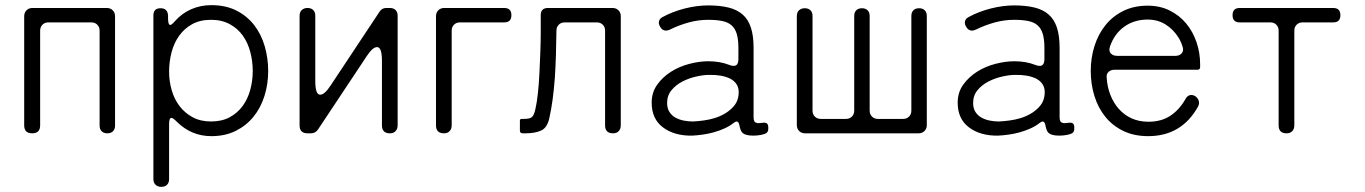

<svg xmlns="http://www.w3.org/2000/svg" viewBox="-20 -518 5303 746"><path d="M74 -31V-455Q74 -469 83 -478Q92 -487 106 -487H395Q409 -487 418 -478Q427 -469 427 -455V-30Q427 -16 419 -8Q411 0 397 0Q383 0 375 -8Q367 -16 367 -30V-399Q367 -413 358 -422Q349 -431 335 -431H168Q154 -431 145 -422Q136 -413 136 -399V-31Q136 0 105 0Q74 0 74 -31Z M576 178V-458Q576 -486 604 -486Q631 -486 633 -458V-443Q634 -421 641 -421Q647 -421 658 -434Q686 -466 722.5 -482Q759 -498 801 -498Q857 -498 898.5 -477Q940 -456 967.5 -420.5Q995 -385 1008.5 -338.5Q1022 -292 1022 -242Q1022 -191 1007.5 -145Q993 -99 965 -64.5Q937 -30 896 -9.5Q855 11 801 11Q723 11 666 -46Q652 -60 646 -60Q637 -60 637 -36V178Q637 192 629 200Q621 208 607 208Q593 208 584.5 200Q576 192 576 178ZM800 -46Q842 -46 872.5 -62.5Q903 -79 923 -106.5Q943 -134 952.5 -169.5Q962 -205 962 -242Q962 -280 952.5 -316Q943 -352 923.5 -379.5Q904 -407 873 -424Q842 -441 800 -441Q757 -441 726.5 -424Q696 -407 676 -379Q656 -351 646.5 -314.5Q637 -278 637 -240Q637 -203 647 -168Q657 -133 677.5 -106Q698 -79 728.5 -62.5Q759 -46 800 -46Z M1144 -31V-457Q1144 -471 1152.5 -479Q1161 -487 1175 -487Q1189 -487 1197 -479Q1205 -471 1205 -457V-203Q1205 -150 1224 -150Q1241 -150 1264 -185L1455 -473Q1464 -487 1481 -487H1495Q1509 -487 1517 -479Q1525 -471 1525 -457V-31Q1525 -17 1517 -8.5Q1509 0 1495 0Q1464 0 1464 -31V-282Q1464 -335 1445 -335Q1428 -335 1405 -300L1215 -14Q1205 0 1188 0H1175Q1144 0 1144 -31Z M1674 -31V-455Q1674 -469 1683 -478Q1692 -487 1706 -487H1939Q1967 -487 1967 -459Q1967 -431 1939 -431H1767Q1753 -431 1744 -422Q1735 -413 1735 -399V-31Q1735 -17 1727 -8.5Q1719 0 1705 0Q1674 0 1674 -31Z M2000 -11V-49Q2000 -56 2007 -56H2014Q2038 -56 2045 -62Q2054 -67 2060 -93Q2066 -119 2070 -156Q2074 -193 2076 -236Q2078 -279 2079.5 -318.5Q2081 -358 2081 -388.5Q2081 -419 2081 -431V-459Q2081 -487 2109 -487H2360Q2374 -487 2383 -478Q2392 -469 2392 -455V-31Q2392 -17 2384 -8.5Q2376 0 2362 0Q2331 0 2331 -31V-399Q2331 -413 2322 -422Q2313 -431 2299 -431H2174Q2160 -431 2151 -422Q2142 -413 2142 -399Q2141 -299 2136 -218Q2129 -124 2115 -62Q2107 -22 2083 -11Q2059 0 2022 0H2011Q2000 0 2000 -11Z M2669 9Q2600 10 2556 -23Q2512 -56 2512 -119Q2512 -159 2533.5 -189Q2555 -219 2587.5 -239.5Q2620 -260 2659 -270Q2698 -280 2732 -280Q2777 -280 2813 -266Q2822 -262 2831 -262Q2849 -262 2849 -289V-332Q2849 -365 2842.5 -386.5Q2836 -408 2822 -420Q2808 -432 2785.5 -436.5Q2763 -441 2731 -441Q2693 -441 2655 -430.5Q2617 -420 2583 -403Q2573 -399 2568 -399Q2553 -399 2545 -414Q2538 -425 2540.5 -435.5Q2543 -446 2555 -452Q2573 -462 2595 -470.5Q2617 -479 2640.5 -485Q2664 -491 2687 -494Q2710 -497 2731 -497Q2776 -497 2809.5 -489Q2843 -481 2865 -462Q2887 -443 2897.5 -411Q2908 -379 2908 -332V-62Q2908 -43 2919 -41Q2922 -39 2928.5 -39.5Q2935 -40 2944 -41Q2965 -44 2965 -24V-16Q2965 -3 2952 2L2938 6Q2922 9 2906 9Q2873 9 2862 -5Q2856 -14 2853 -31Q2850 -46 2842 -46Q2838 -46 2830 -40Q2815 -28 2795 -19Q2775 -10 2753.5 -4Q2732 2 2710 5Q2688 8 2669 9ZM2672 -46Q2693 -47 2714.5 -50Q2736 -53 2756 -59Q2776 -65 2794.5 -75.5Q2813 -86 2828 -102Q2852 -127 2850 -166Q2847 -197 2816 -213Q2784 -228 2736 -227Q2713 -227 2684.5 -220.5Q2656 -214 2631 -201Q2606 -188 2589 -167.5Q2572 -147 2572 -118Q2572 -97 2581 -83Q2590 -69 2604.5 -61Q2619 -53 2636.5 -49.5Q2654 -46 2672 -46Z M3076 -32V-456Q3076 -470 3084.5 -478Q3093 -486 3107 -486Q3121 -486 3129 -478Q3137 -470 3137 -456V-88Q3137 -74 3146 -65Q3155 -56 3169 -56H3267Q3281 -56 3290 -65Q3299 -74 3299 -88V-456Q3299 -470 3307 -478Q3315 -486 3329 -486Q3343 -486 3351 -478Q3359 -470 3359 -456V-88Q3359 -74 3368 -65Q3377 -56 3391 -56H3489Q3503 -56 3512 -65Q3521 -74 3521 -88V-456Q3521 -470 3529 -478Q3537 -486 3551 -486Q3565 -486 3573 -478Q3581 -470 3581 -456V-32Q3581 -18 3572 -9Q3563 0 3549 0H3108Q3094 0 3085 -9Q3076 -18 3076 -32Z M3858 9Q3789 10 3745 -23Q3701 -56 3701 -119Q3701 -159 3722.5 -189Q3744 -219 3776.5 -239.5Q3809 -260 3848 -270Q3887 -280 3921 -280Q3966 -280 4002 -266Q4011 -262 4020 -262Q4038 -262 4038 -289V-332Q4038 -365 4031.5 -386.5Q4025 -408 4011 -420Q3997 -432 3974.5 -436.5Q3952 -441 3920 -441Q3882 -441 3844 -430.5Q3806 -420 3772 -403Q3762 -399 3757 -399Q3742 -399 3734 -414Q3727 -425 3729.5 -435.5Q3732 -446 3744 -452Q3762 -462 3784 -470.5Q3806 -479 3829.5 -485Q3853 -491 3876 -494Q3899 -497 3920 -497Q3965 -497 3998.5 -489Q4032 -481 4054 -462Q4076 -443 4086.5 -411Q4097 -379 4097 -332V-62Q4097 -43 4108 -41Q4111 -39 4117.5 -39.5Q4124 -40 4133 -41Q4154 -44 4154 -24V-16Q4154 -3 4141 2L4127 6Q4111 9 4095 9Q4062 9 4051 -5Q4045 -14 4042 -31Q4039 -46 4031 -46Q4027 -46 4019 -40Q4004 -28 3984 -19Q3964 -10 3942.5 -4Q3921 2 3899 5Q3877 8 3858 9ZM3861 -46Q3882 -47 3903.5 -50Q3925 -53 3945 -59Q3965 -65 3983.5 -75.5Q4002 -86 4017 -102Q4041 -127 4039 -166Q4036 -197 4005 -213Q3973 -228 3925 -227Q3902 -227 3873.5 -220.5Q3845 -214 3820 -201Q3795 -188 3778 -167.5Q3761 -147 3761 -118Q3761 -97 3770 -83Q3779 -69 3793.5 -61Q3808 -53 3825.5 -49.5Q3843 -46 3861 -46Z M4441 11Q4386 11 4344 -9.5Q4302 -30 4274 -65Q4246 -100 4232 -146Q4218 -192 4218 -242Q4218 -293 4232.5 -339Q4247 -385 4275 -420Q4303 -455 4344.5 -475.5Q4386 -496 4439 -496Q4487 -496 4525 -477Q4563 -458 4589 -426.5Q4615 -395 4629 -354Q4643 -313 4643 -268V-258Q4643 -247 4633 -247H4310Q4296 -247 4287 -238.5Q4278 -230 4280 -216Q4282 -181 4294 -150Q4306 -119 4326.5 -95.5Q4347 -72 4376 -58.5Q4405 -45 4442 -45Q4492 -45 4527 -68Q4562 -91 4586 -133Q4594 -149 4609 -149Q4616 -149 4623 -145Q4634 -138 4637.5 -126.5Q4641 -115 4635 -104Q4571 11 4441 11ZM4321 -301H4547Q4563 -301 4571.5 -311Q4580 -321 4575 -336Q4572 -346 4568 -355Q4564 -364 4559 -372Q4539 -404 4508.5 -423Q4478 -442 4439 -442Q4387 -442 4348.5 -414.5Q4310 -387 4293 -338Q4287 -321 4295.5 -311Q4304 -301 4321 -301Z M4948 -31V-399Q4948 -413 4939 -422Q4930 -431 4916 -431H4797Q4769 -431 4769 -459Q4769 -487 4797 -487H5160Q5188 -487 5188 -459Q5188 -431 5160 -431H5041Q5027 -431 5018 -422Q5009 -413 5009 -399V-31Q5009 -17 5001 -8.5Q4993 0 4979 0Q4948 0 4948 -31Z"/></svg>

Font: Higure Gothic
Style: Regular
Weight: 400
Designer: Yoshimichi Ohira
Foundry: Positype
Version: Version 1.000